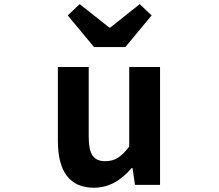

<svg xmlns="http://www.w3.org/2000/svg" viewBox="-20 -878 1040 912"><path d="M426.8 13.7Q254.9 13.7 254.9 -210V-559.6H401.4V-228.5Q401.4 -165 419.9 -138.7Q438.5 -112.3 479.5 -112.3Q513.7 -112.3 539.1 -127.9Q564.5 -143.6 593.8 -181.6V-559.6H740.2V0H621.1L609.4 -80.1H605.5Q526.4 13.7 426.8 13.7ZM426.8 -654.3 301.8 -804.7 358.4 -858.4 499 -747.1H503.9L643.6 -858.4L700.2 -804.7L575.2 -654.3Z"/></svg>

Font: Gen Shin Gothic Monospace Bold
Style: Bold
Weight: 700
Designer: [Source Han Sans]
Ryoko NISHIZUKA  (kana & ideographs); Paul D. Hunt (Latin, Greek & Cyrillic); Wenlong ZHANG  (bopomofo
Version: Version 1.002.20150607